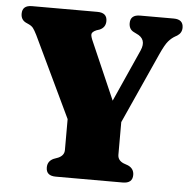

<svg xmlns="http://www.w3.org/2000/svg" viewBox="-51 -750 794 801"><g transform="rotate(5 346.0 -350.0)"><path d="M533 -35Q533 0 492 0H211.5Q171 0 171 -35Q171 -61.5 196 -73L215 -80Q240 -91 240 -114V-243.5L79 -581.5Q69 -601.5 62.5 -609.8Q56 -618 44 -623.5L31 -629.5Q10.5 -640 10.5 -665Q10.5 -700 51 -700H325Q365.5 -700 365.5 -665Q365.5 -638.5 341 -627.5L327.5 -623Q309 -615 308 -605.2Q307 -595.5 317 -574L420.5 -336.5L518.5 -555.5Q540 -604.5 494 -624L483 -629.5Q463 -639.5 463 -665Q463 -700 503.5 -700H644.5Q684.5 -700 684.5 -665Q684.5 -643 665 -630.5L657 -626Q642 -617.5 629 -602.5Q616 -587.5 597.5 -546.5L464 -250.5V-114Q464 -90.5 488.5 -80L508 -73Q533 -61.5 533 -35Z"/></g></svg>

Font: Fraunces 72pt Soft Black
Style: Regular
Weight: 900
Version: Version 1.000;[b76b70a41]